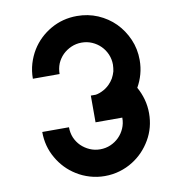

<svg xmlns="http://www.w3.org/2000/svg" viewBox="-124 -1376 1405 1485"><g transform="rotate(-10 579.0 -633.5)"><path d="M579.1 -636.7Q700.2 -636.7 941.4 -636.7Q941.4 -566.4 941.4 -426.8Q820.3 -426.8 579.1 -426.8Q579.1 -496.1 579.1 -636.7ZM943.4 -633.8Q914.1 -584 874 -543.9Q833 -503.9 782.2 -475.6Q775.4 -503.9 761.7 -528.3Q747.1 -552.7 727.5 -573.2Q702.1 -598.6 667 -615.2Q632.8 -630.9 593.8 -633.8Q632.8 -635.7 667 -652.3Q701.2 -668 727.5 -694.3Q747.1 -713.9 761.7 -738.3Q775.4 -763.7 783.2 -791Q786.1 -803.7 787.1 -816.4Q789.1 -829.1 789.1 -842.8Q859.4 -842.8 999 -842.8Q999 -785.2 984.4 -732.4Q969.7 -679.7 943.4 -633.8ZM789.1 -842.8Q789.1 -885.7 772.5 -924.8Q755.9 -962.9 727.5 -991.2Q699.2 -1019.5 661.1 -1036.1Q623 -1052.7 579.1 -1052.7Q579.1 -1122.1 579.1 -1261.7Q666 -1261.7 742.2 -1229.5Q819.3 -1196.3 876 -1139.6Q932.6 -1082 965.8 -1005.9Q999 -929.7 999 -842.8Q946.3 -842.8 893.6 -842.8Q841.8 -842.8 789.1 -842.8ZM579.1 -1052.7Q536.1 -1052.7 498 -1036.1Q460 -1019.5 430.7 -991.2Q402.3 -962.9 385.7 -924.8Q370.1 -885.7 370.1 -842.8Q299.8 -842.8 160.2 -842.8Q160.2 -903.3 176.8 -960Q193.4 -1015.6 222.7 -1063.5Q278.3 -1153.3 373 -1208Q466.8 -1261.7 579.1 -1261.7Q579.1 -1210 579.1 -1157.2Q579.1 -1104.5 579.1 -1052.7ZM579.1 -214.8Q623 -214.8 661.1 -231.4Q699.2 -248 727.5 -276.4Q755.9 -304.7 772.5 -342.8Q789.1 -380.9 789.1 -424.8Q859.4 -424.8 999 -424.8Q999 -311.5 944.3 -217.8Q889.6 -124 800.8 -68.4Q752.9 -38.1 696.3 -21.5Q640.6 -4.9 579.1 -4.9Q579.1 -57.6 579.1 -110.4Q579.1 -162.1 579.1 -214.8ZM789.1 -424.8Q789.1 -437.5 787.1 -450.2Q786.1 -463.9 782.2 -475.6Q775.4 -503.9 761.7 -528.3Q747.1 -552.7 727.5 -573.2Q702.1 -598.6 667 -615.2Q632.8 -630.9 593.8 -633.8Q632.8 -635.7 667 -652.3Q701.2 -668 727.5 -694.3Q747.1 -713.9 761.7 -738.3Q775.4 -763.7 783.2 -791Q808.6 -777.3 832 -759.8Q855.5 -742.2 876 -720.7Q895.5 -701.2 912.1 -679.7Q929.7 -657.2 943.4 -633.8Q969.7 -586.9 984.4 -534.2Q999 -481.4 999 -424.8Q946.3 -424.8 893.6 -424.8Q841.8 -424.8 789.1 -424.8ZM370.1 -424.8Q370.1 -380.9 385.7 -342.8Q402.3 -304.7 430.7 -276.4Q460 -248 498 -231.4Q536.1 -214.8 579.1 -214.8Q579.1 -144.5 579.1 -4.9Q518.6 -4.9 462.9 -21.5Q406.2 -38.1 358.4 -68.4Q268.6 -124 214.8 -217.8Q160.2 -311.5 160.2 -424.8Q212.9 -424.8 264.6 -424.8Q317.4 -424.8 370.1 -424.8Z"/></g></svg>

Font: CornerV20
Style: Regular
Weight: 400
Designer: Olivier Tavernier
Version: Version 20